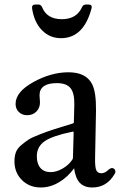

<svg xmlns="http://www.w3.org/2000/svg" viewBox="-20 -820 541 850"><path d="M250 -651Q200 -651 165.5 -686.5Q131 -722 122 -783Q120 -800 137 -800H149Q161 -800 166 -789Q187 -735 254 -735Q320 -735 344 -790Q349 -800 361 -800H372Q390 -800 385 -782Q350 -651 250 -651ZM491 -60Q491 -54 487 -49Q452 10 389 10Q353 10 333.5 -10.5Q314 -31 308 -75Q280 -36 241 -13Q202 10 161 10Q110 10 77 -23Q44 -56 44 -106Q44 -128 50 -145Q56 -162 73.5 -177Q91 -192 106.5 -202Q122 -212 158.5 -226Q195 -240 220.5 -248Q246 -256 301 -273Q307 -275 307 -278L309 -357Q310 -408 292 -430Q274 -452 232 -452Q155 -452 155 -398Q155 -393 156 -382.5Q157 -372 157 -367Q157 -342 141 -326Q125 -310 100 -310Q78 -310 63.5 -324Q49 -338 49 -360Q49 -413 127.5 -456.5Q206 -500 283 -500Q360 -500 387 -449Q406 -414 405 -330L401 -124Q400 -81 406 -67Q412 -53 429 -53Q445 -53 462 -70Q470 -76 476 -76Q482 -76 486.5 -71.5Q491 -67 491 -60ZM303 -123 306 -232Q306 -236 305 -237Q304 -238 301 -237Q213 -219 178 -195Q143 -171 143 -128Q143 -95 159 -76.5Q175 -58 204 -58Q230 -58 257.5 -74Q285 -90 300 -113Q303 -117 303 -123Z"/></svg>

Font: Caslon OS
Style: Regular
Weight: 400
Designer: Alfredo Marco Pradil
Foundry: Hanken Design Co.
Version: Version 1.000;PS 001.000;hotconv 1.0.88;makeotf.lib2.5.64775